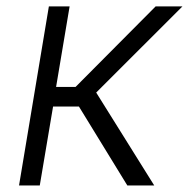

<svg xmlns="http://www.w3.org/2000/svg" viewBox="-20 -565 576 585"><path d="M38 0 128.9 -545.5H192.1L150.9 -300.1H210.2L454.2 -545.5H535.9L273.1 -283L449.9 0H367.9L220.5 -240.4H141.7L101.2 0Z"/></svg>

Font: Inter Light  BETA
Style: Italic
Weight: 300
Italic angle: 9.39999°
Designer: Rasmus Andersson
Foundry: rsms
Version: Version 3.011;git-f93a4a705